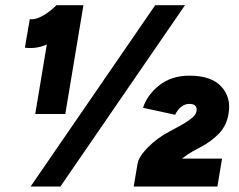

<svg xmlns="http://www.w3.org/2000/svg" viewBox="-20 -720 922 741"><path d="M116 -280 175 -634 198 -700H302L232 -280ZM76 -536 95 -646Q112 -644 131.5 -652.5Q151 -661 168.5 -674.5Q186 -688 198 -700L268 -626Q225 -584 177 -556.5Q129 -529 76 -536ZM98 0 579 -700H694L213 0ZM617 1 511 -89Q516 -116 551.5 -152Q587 -188 635 -213L672 -233Q695 -245 717 -261.5Q739 -278 739 -297Q739 -307 732.5 -313Q726 -319 710 -319Q693 -319 678.5 -307Q664 -295 656 -277L532 -304Q548 -354 595 -391Q642 -428 711 -428Q796 -428 834.5 -385.5Q873 -343 862 -281Q855 -236 825.5 -205Q796 -174 752 -151L724 -136Q706 -126 683 -108.5Q660 -91 641.5 -64.5Q623 -38 617 1ZM496 0 511 -89 605 -108H837L819 0Z"/></svg>

Font: Figtree Black
Style: Italic
Weight: 900
Italic angle: -9.5°
Foundry: Erik Kennedy
Version: Version 2.001;gftools[0.9.30]